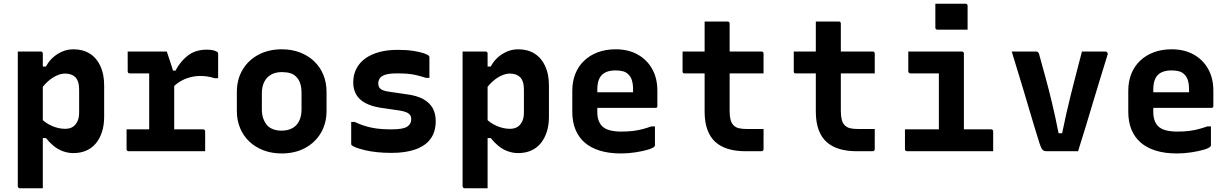

<svg xmlns="http://www.w3.org/2000/svg" viewBox="-20 -816 6640 1036"><path d="M76 -538Q98 -538 118 -538Q138 -538 158.5 -538Q179 -538 200 -538Q204 -538 206 -536.5Q208 -535 209.5 -533Q211 -531 211 -527Q211 -436 211 -345Q211 -254 211 -163Q211 -72 211 19Q211 110 211 200Q190 200 169.5 200Q149 200 129 200Q109 200 87 200Q84 200 81.5 198.5Q79 197 77.5 194.5Q76 192 76 189Q76 111 76 33Q76 -45 76 -124Q76 -203 76 -281Q76 -359 76 -437Q76 -465 76 -490Q76 -515 76 -538ZM376 -550Q427 -550 464 -527Q501 -504 521.5 -460Q542 -416 542 -355V-186Q542 -140 530 -103.5Q518 -67 496.5 -41.5Q475 -16 444.5 -3Q414 10 376 10Q347 10 319.5 0Q292 -10 269 -29Q246 -48 228 -71H199V-179Q226 -151 261.5 -136Q297 -121 331 -121Q356 -121 372 -131Q388 -141 397.5 -160.5Q407 -180 407 -208V-333Q407 -357 401.5 -373.5Q396 -390 386 -400Q377 -409 363 -414Q349 -419 331 -419Q310 -419 286.5 -408.5Q263 -398 241 -379Q219 -360 200 -333V-457H228Q244 -487 267 -507Q290 -527 317.5 -538.5Q345 -550 376 -550Z M785 -66V-134Q785 -151 785 -167.5Q785 -184 785 -201.5Q785 -219 785 -235Q785 -266 785 -297Q785 -328 785 -359Q785 -390 785 -420H766Q745 -420 722.5 -420Q700 -420 680 -420Q675 -420 672 -423Q669 -426 669 -431Q669 -458 669 -484.5Q669 -511 669 -538Q680 -538 695 -538Q710 -538 726.5 -538Q743 -538 761 -538Q779 -538 799 -538Q819 -538 839.5 -538Q860 -538 880 -538Q880 -538 884 -526Q888 -514 894 -496Q900 -478 906 -459.5Q912 -441 916 -426.5Q920 -412 920 -409Q920 -367 920 -324.5Q920 -282 920 -239Q920 -196 920 -152Q920 -108 920 -64ZM891 -435H927Q953 -485 994 -516.5Q1035 -548 1095 -548Q1119 -548 1133.5 -544Q1148 -540 1154 -534Q1156 -533 1156.5 -530.5Q1157 -528 1157 -524Q1157 -491 1157 -459Q1157 -427 1157 -394H1138Q1116 -401 1098.5 -403.5Q1081 -406 1058 -406Q1031 -406 1002.5 -398Q974 -390 949 -374.5Q924 -359 903 -334ZM663 -118H1075Q1080 -118 1082 -116.5Q1084 -115 1085.5 -113Q1087 -111 1087 -107Q1087 -88 1087 -71Q1087 -54 1087 -36.5Q1087 -19 1087 0H674Q669 0 666 -3Q663 -6 663 -11Q663 -30 663 -47.5Q663 -65 663 -82Q663 -99 663 -118Z M1500 -550Q1554 -550 1598.5 -533Q1643 -516 1675 -485.5Q1707 -455 1724.5 -413Q1742 -371 1742 -320V-219Q1742 -151 1711.5 -99Q1681 -47 1626.5 -17.5Q1572 12 1500 12Q1446 12 1401.5 -5Q1357 -22 1325 -52.5Q1293 -83 1275.5 -125Q1258 -167 1258 -218V-319Q1258 -387 1288.5 -439Q1319 -491 1374 -520.5Q1429 -550 1500 -550ZM1501 -427Q1467 -427 1443 -413.5Q1419 -400 1406 -374.5Q1393 -349 1393 -313V-225Q1393 -197 1401 -175.5Q1409 -154 1423 -138Q1436 -125 1455.5 -118Q1475 -111 1499 -111Q1533 -111 1557.5 -124.5Q1582 -138 1594.5 -164Q1607 -190 1607 -225V-313Q1607 -344 1600 -365.5Q1593 -387 1579 -401Q1566 -415 1546.5 -421Q1527 -427 1501 -427Z M2094 -118Q2155 -118 2177 -132.5Q2199 -147 2199 -172Q2199 -185 2193.5 -194Q2188 -203 2174 -209.5Q2160 -216 2134 -220L2031 -235Q1983 -243 1950.5 -260.5Q1918 -278 1902 -306Q1886 -334 1886 -371Q1886 -413 1903 -445.5Q1920 -478 1951 -500.5Q1982 -523 2026 -535Q2070 -547 2125 -547Q2174 -547 2210 -541.5Q2246 -536 2267 -528.5Q2288 -521 2294 -515Q2295 -514 2295.5 -512.5Q2296 -511 2296.5 -510Q2297 -509 2297 -506Q2297 -479 2297 -451Q2297 -423 2297 -396H2278Q2250 -405 2226.5 -410.5Q2203 -416 2179 -418Q2155 -420 2124 -420Q2085 -420 2063 -414Q2041 -408 2031 -395.5Q2021 -383 2021 -365Q2021 -354 2026 -345Q2031 -336 2044 -330Q2057 -324 2080 -321L2176 -307Q2230 -300 2264 -281Q2298 -262 2314.5 -233Q2331 -204 2331 -162Q2331 -106 2304 -68Q2277 -30 2223.5 -10.5Q2170 9 2093 9Q2050 9 2013 5Q1976 1 1947.5 -6Q1919 -13 1901 -20Q1883 -27 1877 -33Q1876 -35 1875.5 -36.5Q1875 -38 1875 -40Q1875 -69 1875 -98.5Q1875 -128 1875 -158H1894Q1917 -147 1939.5 -139.5Q1962 -132 1986 -127Q2010 -122 2036.5 -120Q2063 -118 2094 -118Z M2476 -538Q2498 -538 2518 -538Q2538 -538 2558.5 -538Q2579 -538 2600 -538Q2604 -538 2606 -536.5Q2608 -535 2609.5 -533Q2611 -531 2611 -527Q2611 -436 2611 -345Q2611 -254 2611 -163Q2611 -72 2611 19Q2611 110 2611 200Q2590 200 2569.5 200Q2549 200 2529 200Q2509 200 2487 200Q2484 200 2481.5 198.5Q2479 197 2477.5 194.5Q2476 192 2476 189Q2476 111 2476 33Q2476 -45 2476 -124Q2476 -203 2476 -281Q2476 -359 2476 -437Q2476 -465 2476 -490Q2476 -515 2476 -538ZM2776 -550Q2827 -550 2864 -527Q2901 -504 2921.5 -460Q2942 -416 2942 -355V-186Q2942 -140 2930 -103.5Q2918 -67 2896.5 -41.5Q2875 -16 2844.5 -3Q2814 10 2776 10Q2747 10 2719.5 0Q2692 -10 2669 -29Q2646 -48 2628 -71H2599V-179Q2626 -151 2661.5 -136Q2697 -121 2731 -121Q2756 -121 2772 -131Q2788 -141 2797.5 -160.5Q2807 -180 2807 -208V-333Q2807 -357 2801.5 -373.5Q2796 -390 2786 -400Q2777 -409 2763 -414Q2749 -419 2731 -419Q2710 -419 2686.5 -408.5Q2663 -398 2641 -379Q2619 -360 2600 -333V-457H2628Q2644 -487 2667 -507Q2690 -527 2717.5 -538.5Q2745 -550 2776 -550Z M3302 -550Q3370 -550 3420.5 -522Q3471 -494 3499 -444Q3527 -394 3527 -327V-244Q3527 -241 3526 -238.5Q3525 -236 3522.5 -235Q3520 -234 3517 -234H3287Q3270 -234 3252.5 -234Q3235 -234 3218 -234H3177L3174 -318H3396Q3396 -322 3396 -325Q3396 -328 3396 -332Q3396 -361 3390 -381.5Q3384 -402 3371 -414Q3360 -426 3343 -431Q3326 -436 3302 -436Q3252 -436 3227.5 -411.5Q3203 -387 3203 -332V-210Q3203 -186 3209.5 -167.5Q3216 -149 3228 -136Q3244 -120 3270.5 -113Q3297 -106 3332 -106Q3368 -106 3396 -109.5Q3424 -113 3448 -119.5Q3472 -126 3495 -134H3514Q3514 -109 3514 -83.5Q3514 -58 3514 -32Q3514 -30 3513 -28Q3512 -26 3510 -24Q3502 -16 3474.5 -8Q3447 0 3408.5 6Q3370 12 3330 12Q3265 12 3215.5 -3.5Q3166 -19 3133.5 -48Q3101 -77 3084.5 -118.5Q3068 -160 3068 -212V-326Q3068 -377 3084.5 -418Q3101 -459 3132 -488.5Q3163 -518 3206 -534Q3249 -550 3302 -550Z M3663 -538H4089Q4094 -538 4097 -535Q4100 -532 4100 -527Q4100 -508 4100 -491Q4100 -474 4100 -456.5Q4100 -439 4100 -420H3674Q3672 -420 3669.5 -420.5Q3667 -421 3665.5 -422.5Q3664 -424 3663.5 -426Q3663 -428 3663 -431Q3663 -450 3663 -467.5Q3663 -485 3663 -502Q3663 -519 3663 -538ZM4100 -120Q4100 -92 4100 -65Q4100 -38 4100 -11Q4100 -7 4097 -3.5Q4094 0 4089 0Q4086 0 4076.5 0Q4067 0 4053.5 0Q4040 0 4027 0Q4014 0 4003 0Q3951 0 3910 -12Q3869 -24 3840.5 -49.5Q3812 -75 3797 -116Q3782 -157 3782 -215Q3782 -263 3782 -311.5Q3782 -360 3782 -407.5Q3782 -455 3782 -503Q3782 -551 3782 -600Q3782 -625 3782 -650Q3782 -675 3782 -700Q3813 -700 3844 -700Q3875 -700 3906 -700Q3910 -700 3912 -698.5Q3914 -697 3915.5 -695Q3917 -693 3917 -689Q3917 -630 3917 -571Q3917 -512 3917 -453Q3917 -394 3917 -335.5Q3917 -277 3917 -217Q3917 -189 3922 -170Q3927 -151 3938 -140Q3950 -128 3967.5 -124Q3985 -120 4009 -120Q4021 -120 4033 -120Q4045 -120 4057 -120Q4069 -120 4081 -120Z M4263 -538H4689Q4694 -538 4697 -535Q4700 -532 4700 -527Q4700 -508 4700 -491Q4700 -474 4700 -456.5Q4700 -439 4700 -420H4274Q4272 -420 4269.5 -420.5Q4267 -421 4265.5 -422.5Q4264 -424 4263.5 -426Q4263 -428 4263 -431Q4263 -450 4263 -467.5Q4263 -485 4263 -502Q4263 -519 4263 -538ZM4700 -120Q4700 -92 4700 -65Q4700 -38 4700 -11Q4700 -7 4697 -3.5Q4694 0 4689 0Q4686 0 4676.5 0Q4667 0 4653.5 0Q4640 0 4627 0Q4614 0 4603 0Q4551 0 4510 -12Q4469 -24 4440.5 -49.5Q4412 -75 4397 -116Q4382 -157 4382 -215Q4382 -263 4382 -311.5Q4382 -360 4382 -407.5Q4382 -455 4382 -503Q4382 -551 4382 -600Q4382 -625 4382 -650Q4382 -675 4382 -700Q4413 -700 4444 -700Q4475 -700 4506 -700Q4510 -700 4512 -698.5Q4514 -697 4515.5 -695Q4517 -693 4517 -689Q4517 -630 4517 -571Q4517 -512 4517 -453Q4517 -394 4517 -335.5Q4517 -277 4517 -217Q4517 -189 4522 -170Q4527 -151 4538 -140Q4550 -128 4567.5 -124Q4585 -120 4609 -120Q4621 -120 4633 -120Q4645 -120 4657 -120Q4669 -120 4681 -120Z M5046 -78V-137Q5046 -156 5046 -175.5Q5046 -195 5046 -214Q5046 -235 5046 -255.5Q5046 -276 5046 -296.5Q5046 -317 5046 -337.5Q5046 -358 5046 -379Q5046 -400 5046 -420H5027Q5004 -420 4982 -420Q4960 -420 4937.5 -420Q4915 -420 4892 -420Q4889 -420 4886.5 -421.5Q4884 -423 4882.5 -425.5Q4881 -428 4881 -431Q4881 -458 4881 -484.5Q4881 -511 4881 -538Q4930 -538 4978.5 -538Q5027 -538 5074.5 -538Q5122 -538 5170 -538Q5174 -538 5176 -536.5Q5178 -535 5179.5 -533Q5181 -531 5181 -527Q5181 -479 5181 -432.5Q5181 -386 5181 -339.5Q5181 -293 5181 -248.5Q5181 -204 5181 -161Q5181 -118 5181 -78ZM4863 -118H5327Q5332 -118 5334 -116.5Q5336 -115 5337.5 -113Q5339 -111 5339 -107Q5339 -89 5339 -71.5Q5339 -54 5339 -36.5Q5339 -19 5339 0H4874Q4871 0 4868.5 -1.5Q4866 -3 4864.5 -5Q4863 -7 4863 -11Q4863 -30 4863 -47.5Q4863 -65 4863 -82.5Q4863 -100 4863 -118ZM5027 -796Q5046 -796 5066.5 -796Q5087 -796 5108.5 -796Q5130 -796 5150.5 -796Q5171 -796 5190 -796Q5195 -796 5198 -793Q5201 -790 5201 -785V-656Q5182 -656 5161.5 -656Q5141 -656 5119.5 -656Q5098 -656 5077.5 -656Q5057 -656 5038 -656Q5033 -656 5030 -659Q5027 -662 5027 -667Z M5571 -538Q5576 -538 5578.5 -536Q5581 -534 5583.5 -531Q5586 -528 5587 -523Q5604 -461 5621.5 -397.5Q5639 -334 5656.5 -261Q5674 -188 5692 -97H5711Q5722 -151 5733 -199.5Q5744 -248 5755 -292.5Q5766 -337 5776.5 -378Q5787 -419 5797.5 -459Q5808 -499 5818 -538Q5849 -538 5880.5 -538Q5912 -538 5944 -538Q5949 -538 5952 -535.5Q5955 -533 5956.5 -529Q5958 -525 5956 -520Q5936 -455 5916 -390Q5896 -325 5876.5 -260Q5857 -195 5837.5 -130Q5818 -65 5797 0Q5753 0 5709.5 0Q5666 0 5630 0Q5619 0 5612 -3Q5605 -6 5600.5 -14.5Q5596 -23 5590 -40Q5576 -85 5561.5 -132Q5547 -179 5532.5 -229Q5518 -279 5502.5 -330Q5487 -381 5471 -433.5Q5455 -486 5439 -538Q5473 -538 5505.5 -538Q5538 -538 5571 -538Z M6302 -550Q6370 -550 6420.5 -522Q6471 -494 6499 -444Q6527 -394 6527 -327V-244Q6527 -241 6526 -238.5Q6525 -236 6522.5 -235Q6520 -234 6517 -234H6287Q6270 -234 6252.5 -234Q6235 -234 6218 -234H6177L6174 -318H6396Q6396 -322 6396 -325Q6396 -328 6396 -332Q6396 -361 6390 -381.5Q6384 -402 6371 -414Q6360 -426 6343 -431Q6326 -436 6302 -436Q6252 -436 6227.5 -411.5Q6203 -387 6203 -332V-210Q6203 -186 6209.5 -167.5Q6216 -149 6228 -136Q6244 -120 6270.5 -113Q6297 -106 6332 -106Q6368 -106 6396 -109.5Q6424 -113 6448 -119.5Q6472 -126 6495 -134H6514Q6514 -109 6514 -83.5Q6514 -58 6514 -32Q6514 -30 6513 -28Q6512 -26 6510 -24Q6502 -16 6474.5 -8Q6447 0 6408.5 6Q6370 12 6330 12Q6265 12 6215.5 -3.5Q6166 -19 6133.5 -48Q6101 -77 6084.5 -118.5Q6068 -160 6068 -212V-326Q6068 -377 6084.5 -418Q6101 -459 6132 -488.5Q6163 -518 6206 -534Q6249 -550 6302 -550Z"/></svg>

Font: Recursive Monospace
Style: Bold
Weight: 700
Version: Version 1.047